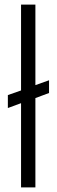

<svg xmlns="http://www.w3.org/2000/svg" viewBox="-20 -810 246 830"><path d="M14 -343V-399L71 -419V-790H133V-442L192 -463V-408L133 -386V0H71V-364Z"/></svg>

Font: BDO Grotesk Light
Style: Regular
Weight: 300
Designer: Deni Anggara
Foundry: Lokal Container
Version: Version 2.000